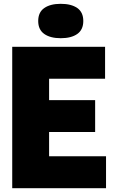

<svg xmlns="http://www.w3.org/2000/svg" viewBox="-20 -985 604 1005"><path d="M44 0V-740H530V-573H237V-461H478V-294H237V-167H535V0ZM298 -785Q243.5 -785 211.8 -807.2Q180 -829.5 180 -875Q180 -921 211.8 -943Q243.5 -965 298 -965Q353 -965 384.5 -943Q416 -921 416 -875Q416 -829.5 384.5 -807.2Q353 -785 298 -785Z"/></svg>

Font: Encode Sans Condensed Condensed Black
Style: Regular
Weight: 900
Width: 3
Designer: Multiple Designers
Foundry: Impallari Type
Version: Version 3.000; ttfautohint (v1.8.3) -l 8 -r 50 -G 200 -x 14 